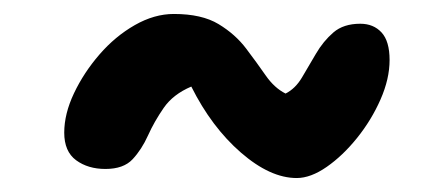

<svg xmlns="http://www.w3.org/2000/svg" viewBox="-20 -460 626 275"><path d="M229 -440Q269 -440 293 -425.5Q317 -411 332.5 -390.5Q348 -370 360.5 -352Q373 -334 389 -326Q403 -333 412.5 -349Q422 -365 432.5 -383Q443 -401 457.5 -413.5Q472 -426 496 -426Q515 -426 526.5 -413.5Q538 -401 538 -374Q538 -347 525 -317.5Q512 -288 491.5 -262.5Q471 -237 448 -221Q425 -205 405 -205Q367 -205 325 -241.5Q283 -278 254 -336Q228 -325 214.5 -305.5Q201 -286 192 -266Q183 -246 170 -232Q157 -218 131 -218Q106 -218 89 -230.5Q72 -243 72 -270Q72 -297 86 -326.5Q100 -356 122.5 -382Q145 -408 173 -424Q201 -440 229 -440Z"/></svg>

Font: Kalam Variable Light
Style: Regular
Weight: 300
Designer: Lipi Raval, Jonny Pinhorn
Foundry: Indian Type Foundry
Version: Version 3.000